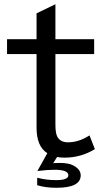

<svg xmlns="http://www.w3.org/2000/svg" viewBox="-20 -766 510 905"><path d="M241.2 -746.1V-581.1H423.8V-511.2H241.2V-180.2Q241.2 -140.6 249 -124Q262.7 -95.2 300.3 -95.2Q351.6 -95.2 401.9 -127.9L427.2 -63Q361.3 -22.9 284.2 -22.9Q265.1 -22.9 249 -25.9L231 2.9Q249.5 2 262.2 2Q302.2 2 324.2 13.2Q360.4 31.7 360.4 60.5Q360.4 119.1 246.6 119.1Q192.9 119.1 155.3 106.9V71.8Q198.7 83 244.6 83Q302.2 83 302.2 60.1Q302.2 34.2 236.8 34.2Q204.1 34.2 156.2 40L203.1 -43.9Q152.3 -75.7 152.3 -164.1V-511.2H13.2V-581.1H152.3V-703.1Z"/></svg>

Font: FORM UDPGothic
Style: Regular
Weight: 400
Foundry: Pronama LLC
Version: Version 1.05101